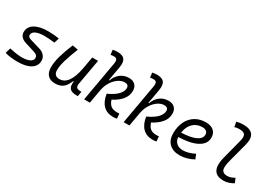

<svg xmlns="http://www.w3.org/2000/svg" viewBox="20 -1599 3476 2465"><g transform="rotate(30 1758.0 -366.5)"><path d="M228.5 9.8Q169.4 9.8 119.9 3.4Q70.3 -2.9 38.6 -14.6L62 -92.8Q114.3 -80.6 161.4 -73.7Q208.5 -66.9 242.2 -66.9Q319.3 -66.9 361.3 -88.1Q403.3 -109.4 403.3 -147.9Q403.3 -190.4 346.7 -207L200.7 -252.4Q154.8 -267.1 129.9 -295.2Q105 -323.2 105 -359.9Q105 -439.9 176.3 -483.6Q247.6 -527.3 377.4 -527.3Q457.5 -527.3 537.6 -514.2L515.6 -440.4Q472.7 -445.3 432.9 -448Q393.1 -450.7 364.3 -450.7Q281.2 -450.7 235.8 -429Q190.4 -407.2 190.4 -367.7Q190.4 -334.5 236.8 -321.8L383.3 -278.3Q434.1 -263.2 461.4 -231Q488.8 -198.7 488.8 -155.8Q488.8 -77.1 420.7 -33.7Q352.5 9.8 228.5 9.8Z M780.8 10.3Q710.4 10.3 672.6 -30Q634.8 -70.3 634.8 -145Q634.8 -222.2 660.2 -313Q685.5 -403.8 736.8 -527.3L820.8 -511.7Q769 -382.3 744.6 -297.4Q720.2 -212.4 720.2 -153.8Q720.2 -66.4 803.7 -66.4Q948.2 -66.4 999 -336.9V-336.4L1031.2 -517.6H1117.7L1051.8 -146Q1043.9 -103.5 1057.9 -85.9Q1071.8 -68.4 1114.7 -67.4L1131.3 -66.9L1118.7 4.9H1101.6Q1023.4 4.9 996.3 -29.1Q969.2 -63 980.5 -130.9H970.7Q953.6 -88.9 930.4 -57.1Q907.2 -25.4 871.3 -7.6Q835.4 10.3 780.8 10.3Z M1642.1 9.8Q1549.8 9.8 1494.6 -46.4Q1439.5 -102.5 1424.3 -207.5Q1525.9 -254.4 1569.3 -303.2Q1612.8 -352.1 1612.8 -397.9Q1612.8 -450.7 1553.7 -450.7Q1508.8 -450.7 1463.1 -420.7Q1417.5 -390.6 1381.8 -336.4Q1346.2 -282.2 1331.5 -208.5L1294.9 -0.5H1209.5L1313.5 -590.8Q1320.3 -631.8 1309.8 -650.9Q1299.3 -669.9 1267.6 -669.9Q1255.4 -669.9 1242.9 -668.7Q1230.5 -667.5 1217.8 -664.6L1208.5 -734.9Q1225.6 -739.3 1242.9 -741Q1260.3 -742.7 1277.8 -742.7Q1355.5 -742.7 1383.8 -704.3Q1412.1 -666 1397.9 -583L1360.8 -374H1370.6Q1392.1 -440.9 1445.8 -484.1Q1499.5 -527.3 1574.7 -527.3Q1632.3 -527.3 1665.3 -495.1Q1698.2 -462.9 1698.2 -407.2Q1698.2 -333.5 1650.1 -274.9Q1602.1 -216.3 1516.1 -172.4Q1535.2 -114.7 1567.4 -90.8Q1599.6 -66.9 1653.8 -66.9Q1667.5 -66.9 1675.3 -67.6Q1683.1 -68.4 1691.9 -69.3L1699.2 3.9Q1686.5 6.3 1673.1 8.1Q1659.7 9.8 1642.1 9.8Z M2228 9.8Q2135.7 9.8 2080.6 -46.4Q2025.4 -102.5 2010.3 -207.5Q2111.8 -254.4 2155.3 -303.2Q2198.7 -352.1 2198.7 -397.9Q2198.7 -450.7 2139.6 -450.7Q2094.7 -450.7 2049.1 -420.7Q2003.4 -390.6 1967.8 -336.4Q1932.1 -282.2 1917.5 -208.5L1880.9 -0.5H1795.4L1899.4 -590.8Q1906.2 -631.8 1895.8 -650.9Q1885.3 -669.9 1853.5 -669.9Q1841.3 -669.9 1828.9 -668.7Q1816.4 -667.5 1803.7 -664.6L1794.4 -734.9Q1811.5 -739.3 1828.9 -741Q1846.2 -742.7 1863.8 -742.7Q1941.4 -742.7 1969.7 -704.3Q1998 -666 1983.9 -583L1946.8 -374H1956.5Q1978 -440.9 2031.7 -484.1Q2085.4 -527.3 2160.6 -527.3Q2218.3 -527.3 2251.2 -495.1Q2284.2 -462.9 2284.2 -407.2Q2284.2 -333.5 2236.1 -274.9Q2188 -216.3 2102.1 -172.4Q2121.1 -114.7 2153.3 -90.8Q2185.5 -66.9 2239.7 -66.9Q2253.4 -66.9 2261.2 -67.6Q2269 -68.4 2277.8 -69.3L2285.2 3.9Q2272.5 6.3 2259 8.1Q2245.6 9.8 2228 9.8Z M2633.3 -66.9Q2672.4 -66.9 2717.5 -79.6Q2762.7 -92.3 2804.2 -114.7L2832.5 -46.4Q2785.2 -20 2731.7 -5.1Q2678.2 9.8 2628.9 9.8Q2529.3 9.8 2473.4 -44.4Q2417.5 -98.6 2417.5 -194.8Q2417.5 -296.4 2454.1 -370.8Q2490.7 -445.3 2557.6 -486.3Q2624.5 -527.3 2714.8 -527.3Q2788.6 -527.3 2829.8 -491.2Q2871.1 -455.1 2871.1 -390.6Q2871.1 -295.9 2772.7 -243.2Q2674.3 -190.4 2498 -186Q2502 -129.9 2537.4 -98.4Q2572.8 -66.9 2633.3 -66.9ZM2501.5 -253.4Q2637.2 -257.3 2711.4 -291.3Q2785.6 -325.2 2785.6 -385.7Q2785.6 -416 2764.6 -433.3Q2743.7 -450.7 2704.6 -450.7Q2622.1 -450.7 2568.1 -397.7Q2514.2 -344.7 2501.5 -253.4Z M3275.9 9.8Q3120.1 9.8 3120.1 -141.1Q3120.1 -159.7 3123.8 -186.8Q3127.4 -213.9 3138.2 -254.9L3212.4 -541.5Q3229.5 -606.9 3212.2 -636.7Q3194.8 -666.5 3127.9 -666.5Q3110.8 -666.5 3093 -664.1Q3075.2 -661.6 3058.1 -654.8L3044.4 -728.5Q3094.7 -742.2 3143.6 -742.2Q3351.6 -742.2 3297.4 -534.2L3223.6 -254.9Q3212.4 -211.9 3209 -185.8Q3205.6 -159.7 3205.6 -144.5Q3205.1 -66.9 3290 -66.9Q3318.4 -66.9 3342.3 -75Q3366.2 -83 3396.5 -100.6L3424.8 -34.7Q3391.6 -15.1 3355.5 -2.7Q3319.3 9.8 3275.9 9.8Z"/></g></svg>

Font: Cascadia Code NF SemiLight
Style: Italic
Weight: 350
Italic angle: -10°
Monospace: yes
Designer: Aaron Bell
Foundry: Saja Typeworks
Version: Version 2404.023; ttfautohint (v1.8.4)